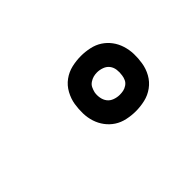

<svg xmlns="http://www.w3.org/2000/svg" viewBox="-38 -945 576 576"><g transform="rotate(-45 250.0 -657.0)"><path d="M302 -540Q284 -540 265.5 -544Q247 -548 232.5 -557.5Q218 -567 207.5 -581Q197 -595 191.5 -612Q186 -629 185.5 -647.5Q185 -666 188 -685Q191 -704 201 -722.5Q211 -741 227.5 -753Q244 -765 263.5 -769.5Q283 -774 303 -774Q321 -774 339.5 -770Q358 -766 372.5 -756.5Q387 -747 397.5 -733Q408 -719 413.5 -701.5Q419 -684 419.5 -665.5Q420 -647 417 -629Q414 -609 404 -591Q394 -573 377.5 -561Q361 -549 341.5 -544.5Q322 -540 302 -540ZM303 -609Q311 -609 318.5 -610.5Q326 -612 333.5 -617Q341 -622 344.5 -629.5Q348 -637 349 -645Q351 -657 349.5 -668.5Q348 -680 341.5 -688.5Q335 -697 324 -701Q313 -705 302 -705Q294 -705 286.5 -703Q279 -701 271.5 -696Q264 -691 260.5 -683.5Q257 -676 255 -668Q253 -657 255 -645.5Q257 -634 263.5 -625.5Q270 -617 281 -613Q292 -609 303 -609Z"/></g></svg>

Font: Iosevka Custom
Style: Italic
Weight: 400
Italic angle: -9°
Monospace: yes
Designer: Belleve Invis
Foundry: Belleve Invis
Version: Version 30.3.3; ttfautohint (v1.8.3)